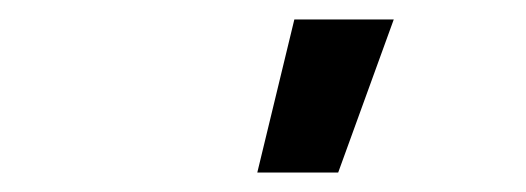

<svg xmlns="http://www.w3.org/2000/svg" viewBox="-20 -777 540 197"><path d="M244 -600 282 -757H384L327 -600Z"/></svg>

Font: Iosevka Oblique
Style: Bold
Weight: 700
Italic angle: -9°
Monospace: yes
Designer: Belleve Invis
Foundry: Belleve Invis
Version: Version 32.5.0; ttfautohint (v1.8.4)